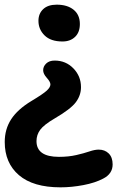

<svg xmlns="http://www.w3.org/2000/svg" viewBox="-25 -554 498 815"><path d="M240.2 -377.9Q190.4 -377.9 164.3 -403.6Q138.2 -429.2 138.2 -465.8Q138.2 -496.1 158.2 -515.1Q178.2 -534.2 215.8 -534.2Q260.7 -534.2 287.4 -512.7Q314 -491.2 314 -452.1Q314 -417 293.7 -397.5Q273.4 -377.9 240.2 -377.9ZM231.9 241.2Q115.7 241.2 55.4 189.5Q-4.9 137.7 -4.9 48.8Q-4.9 -5.9 22.5 -47.9Q49.8 -89.8 107.9 -125Q157.7 -154.8 173.3 -169.2Q189 -183.6 189 -195.8Q189 -206.5 173.6 -223.6Q158.2 -240.7 158.2 -255.9Q158.2 -272 171.1 -284.4Q184.1 -296.9 207 -296.9Q254.4 -296.9 286.6 -263.7Q318.8 -230.5 318.8 -184.1Q318.8 -149.4 296.9 -120.1Q274.9 -90.8 208 -51.8Q161.1 -24.4 145.5 -2.9Q129.9 18.6 129.9 44.9Q129.9 111.8 225.1 111.8Q266.1 111.8 298.8 104.2Q331.5 96.7 354.2 88.9Q377 81.1 394 81.1Q419.9 81.1 436.5 97.4Q453.1 113.8 453.1 144Q453.1 183.6 413.1 204.1Q378.9 222.2 328.9 231.7Q278.8 241.2 231.9 241.2Z"/></svg>

Font: Shantell Sans Bouncy
Style: Regular
Weight: 600
Designer: Stephen Nixon, Anya Danilova, Shantell Martin
Foundry: Arrow Type
Version: Version 1.006;[9816181b4]